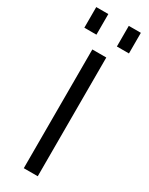

<svg xmlns="http://www.w3.org/2000/svg" viewBox="-241 -980 794 1023"><g transform="rotate(30 156.5 -468.5)"><path d="M219.7 -809.6V-936.5H293.9V-809.6ZM19.5 -809.6V-936.5H93.8V-809.6ZM114.3 0V-730.5H200.2V0Z"/></g></svg>

Font: Gen Shin Gothic Normal
Style: Regular
Weight: 300
Designer: [Source Han Sans]
Ryoko NISHIZUKA  (kana & ideographs); Paul D. Hunt (Latin, Greek & Cyrillic); Wenlong ZHANG  (bopomofo
Version: Version 1.002.20150607